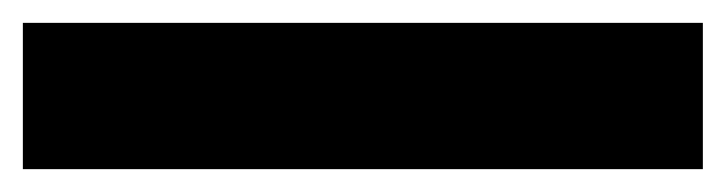

<svg xmlns="http://www.w3.org/2000/svg" viewBox="-24 -18 635 168"><path d="M-4 2V130H591V2Z"/></svg>

Font: Rabbid Highway Sign IV
Style: Blk
Weight: 400
Foundry: Cannot Into Space Fonts
Version: Version 0.277